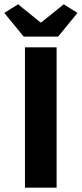

<svg xmlns="http://www.w3.org/2000/svg" viewBox="-39 -872 380 892"><path d="M77 0V-652H224V0ZM71 -702 -19 -812 45 -852 149 -768H153L257 -852L321 -812L231 -702Z"/></svg>

Font: Toshiba Sans
Style: Bold
Weight: 700
Designer: Paul D. Hunt
Foundry: Toshiba Corporation
Version: Version 2.020;PS 2.0;hotconv 1.0.86;makeotf.lib2.5.63406